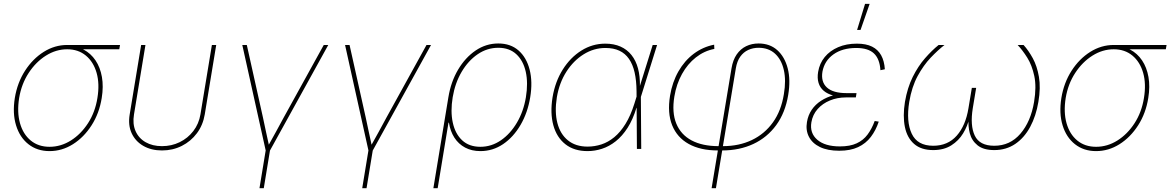

<svg xmlns="http://www.w3.org/2000/svg" viewBox="-20 -775 6090 999"><path d="M237.8 11.2Q173.3 11.2 127.9 -24.7Q82.5 -60.5 63.5 -123Q44.4 -185.5 57.1 -265.1Q70.3 -345.2 110.4 -407.2Q150.4 -469.2 207.5 -505.1Q264.6 -541 329.6 -541H604.5L600.6 -518.6H381.3H329.6Q271.5 -518.6 219 -485.6Q166.5 -452.6 129.2 -395.5Q91.8 -338.4 79.6 -265.1Q67.9 -191.4 84 -134Q100.1 -76.7 139.9 -43.9Q179.7 -11.2 237.8 -11.2Q296.4 -11.2 348.6 -43.9Q400.9 -76.7 438 -134Q475.1 -191.4 486.8 -265.1Q499 -338.4 482.7 -395.8Q466.3 -453.1 426.8 -485.8Q387.2 -518.6 329.6 -518.6L328.6 -537.1Q377 -537.1 414.8 -517.1Q452.6 -497.1 477.1 -460.7Q501.5 -424.3 510.3 -374.5Q519 -324.7 509.3 -265.1Q496.6 -185.5 456.5 -123Q416.5 -60.5 359.6 -24.7Q302.7 11.2 237.8 11.2Z M822.8 7.8Q767.1 7.8 725.8 -15.9Q684.6 -39.6 665 -81.8Q645.5 -124 654.8 -179.7L714.4 -541H736.8L677.2 -179.7Q668.9 -130.4 685.3 -93Q701.7 -55.7 737.5 -35.2Q773.4 -14.6 822.8 -14.6Q872.6 -14.6 914.8 -35.2Q957 -55.7 985.8 -93Q1014.6 -130.4 1022.9 -179.7L1082.5 -541H1105L1045.4 -179.7Q1036.1 -124 1004.6 -81.8Q973.1 -39.6 926 -15.9Q878.9 7.8 822.8 7.8Z M1363.3 11.7 1240.7 -541H1264.2L1348.1 -164.1Q1356.4 -127 1364 -89.4Q1371.6 -51.8 1380.4 -14.6H1374.5Q1396 -51.8 1416 -89.4Q1436 -127 1456.5 -164.1L1664.6 -541H1688L1382.8 11.7ZM1330.1 204.1 1364.3 -3.9H1386.7L1352.5 204.1Z M1897.9 11.7 1775.4 -541H1798.8L1882.8 -164.1Q1891.1 -127 1898.7 -89.4Q1906.2 -51.8 1915 -14.6H1909.2Q1930.7 -51.8 1950.7 -89.4Q1970.7 -127 1991.2 -164.1L2199.2 -541H2222.7L1917.5 11.7ZM1864.7 204.1 1898.9 -3.9H1921.4L1887.2 204.1Z M2234.9 204.1 2313 -269Q2326.2 -349.6 2363.5 -412.6Q2400.9 -475.6 2454.8 -512.2Q2508.8 -548.8 2572.8 -548.8Q2636.7 -548.8 2678.2 -512.2Q2719.7 -475.6 2735.8 -412.4Q2752 -349.1 2738.8 -269Q2725.6 -188.5 2688.5 -125Q2651.4 -61.5 2597.7 -25.1Q2543.9 11.2 2479.5 11.2Q2434.6 11.2 2400.1 -7.1Q2365.7 -25.4 2344.2 -58.8Q2322.8 -92.3 2315.9 -136.7H2313.5L2257.3 204.1ZM2479.5 -11.2Q2537.1 -11.2 2586.2 -44.9Q2635.3 -78.6 2669.7 -137Q2704.1 -195.3 2716.3 -269Q2728.5 -343.3 2715.6 -401.4Q2702.6 -459.5 2666.5 -492.9Q2630.4 -526.4 2572.8 -526.4Q2514.6 -526.4 2465.3 -492.7Q2416 -459 2381.8 -400.9Q2347.7 -342.8 2335.4 -269Q2323.2 -195.3 2335.9 -137Q2348.6 -78.6 2384.8 -44.9Q2420.9 -11.2 2479.5 -11.2Z M3037.1 11.2Q2967.3 11.2 2921.9 -24.4Q2876.5 -60.1 2859.1 -123.3Q2841.8 -186.5 2855 -269Q2868.7 -350.6 2908.2 -413.3Q2947.8 -476.1 3005.1 -512Q3062.5 -547.9 3129.4 -547.9Q3174.3 -547.9 3208.5 -532.7Q3242.7 -517.6 3265.6 -488.8Q3288.6 -460 3299.6 -419.2Q3310.5 -378.4 3309.6 -326.2H3315.4L3314.5 -272.5L3316.4 0H3293.9L3292 -300.3Q3291.5 -356 3282 -397.9Q3272.5 -439.9 3252.7 -468.5Q3232.9 -497.1 3202.6 -511.2Q3172.4 -525.4 3129.9 -525.4Q3069.8 -525.4 3016.8 -492.4Q2963.9 -459.5 2927 -401.9Q2890.1 -344.2 2877.4 -269Q2865.2 -192.9 2880.1 -135Q2895 -77.1 2935.1 -44.7Q2975.1 -12.2 3037.1 -12.2Q3074.2 -12.2 3109.4 -23.7Q3144.5 -35.2 3176.3 -61.3Q3208 -87.4 3234.6 -130.4Q3261.2 -173.3 3280.8 -235.8L3376 -541H3398.9L3314 -269L3297.4 -213.9H3291.5Q3272.9 -152.8 3245.4 -109.9Q3217.8 -66.9 3183.8 -40Q3149.9 -13.2 3112.5 -1Q3075.2 11.2 3037.1 11.2Z M3682.6 204.1 3786.1 -419.4Q3793.5 -463.4 3813.2 -491.9Q3833 -520.5 3862.3 -534.7Q3891.6 -548.8 3926.8 -548.8Q3985.4 -548.8 4024.2 -514.2Q4063 -479.5 4078.6 -419.2Q4094.2 -358.9 4081.1 -280.8Q4065.9 -188.5 4018.8 -124Q3971.7 -59.6 3899.7 -25.9Q3827.6 7.8 3737.3 7.8H3714.8Q3624.5 7.8 3563.7 -25.9Q3502.9 -59.6 3477.3 -123.3Q3451.7 -187 3466.3 -276.9Q3478 -347.7 3510 -403.6Q3542 -459.5 3589.8 -495.4Q3637.7 -531.2 3695.8 -542.5L3696.8 -520.5Q3644 -510.3 3600.8 -476.3Q3557.6 -442.4 3528.6 -390.1Q3499.5 -337.9 3488.8 -272.9Q3475.1 -189.9 3498.8 -132.1Q3522.5 -74.2 3578.6 -44.4Q3634.8 -14.6 3718.8 -14.6H3741.2Q3825.7 -14.6 3892.1 -46.4Q3958.5 -78.1 4001.7 -138.4Q4044.9 -198.7 4058.6 -285.2Q4070.8 -356.9 4058.3 -411.1Q4045.9 -465.3 4012.5 -495.8Q3979 -526.4 3926.8 -526.4Q3897.9 -526.4 3873.3 -515.1Q3848.6 -503.9 3831.8 -480.5Q3814.9 -457 3808.6 -419.4L3705.1 204.1Z M4346.7 9.3Q4286.1 9.3 4246.3 -10Q4206.5 -29.3 4189 -63.2Q4171.4 -97.2 4178.7 -140.1Q4184.6 -175.8 4203.4 -203.6Q4222.2 -231.4 4252 -250.7Q4281.7 -270 4319.1 -280Q4356.4 -290 4398.9 -290H4436.5L4433.1 -268.1H4381.3Q4336.9 -268.1 4298.6 -252.4Q4260.3 -236.8 4234.4 -207.8Q4208.5 -178.7 4201.7 -138.7Q4192.4 -82.5 4232.4 -47.9Q4272.5 -13.2 4350.1 -13.2Q4402.8 -13.2 4437.5 -29.3Q4472.2 -45.4 4494.1 -75Q4516.1 -104.5 4531.2 -145.5L4552.2 -142.1Q4537.1 -96.7 4511 -62.5Q4484.9 -28.3 4444.8 -9.5Q4404.8 9.3 4346.7 9.3ZM4395 -268.6Q4351.1 -268.6 4318.6 -277.1Q4286.1 -285.6 4266.4 -302.2Q4246.6 -318.8 4239 -343.8Q4231.4 -368.7 4236.8 -400.9Q4244.1 -445.3 4271.2 -478.3Q4298.3 -511.2 4341.1 -529.5Q4383.8 -547.9 4438.5 -547.9Q4486.3 -547.9 4517.3 -532.5Q4548.3 -517.1 4564.7 -487.5Q4581.1 -458 4584 -414.6L4561 -409.7Q4557.1 -468.8 4527.1 -497.1Q4497.1 -525.4 4435.1 -525.4Q4363.3 -525.4 4316.7 -492.2Q4270 -459 4259.3 -402.3Q4250.5 -349.1 4282.5 -319.8Q4314.5 -290.5 4384.8 -290.5H4436.5L4433.1 -268.6ZM4439.5 -619.1 4481 -754.9H4504.9L4457.5 -619.1Z M4835.4 5.9Q4772.9 5.9 4736.3 -26.1Q4699.7 -58.1 4688.2 -114.7Q4676.8 -171.4 4688.5 -244.6Q4701.2 -318.8 4729.2 -375Q4757.3 -431.2 4793 -471.9Q4828.6 -512.7 4863.8 -541H4894.5Q4859.9 -514.2 4822.5 -474.9Q4785.2 -435.5 4754.6 -379.4Q4724.1 -323.2 4710.9 -244.6Q4694.3 -142.1 4723.9 -79.3Q4753.4 -16.6 4835.4 -16.6Q4911.6 -16.6 4958 -69.1Q5004.4 -121.6 5019 -211.9L5036.6 -317.9H5059.1L5041.5 -211.9Q5026.9 -121.6 5052 -69.1Q5077.1 -16.6 5153.3 -16.6Q5235.4 -16.6 5289.3 -79.3Q5343.3 -142.1 5360.4 -244.6Q5373.5 -323.2 5361.6 -379.4Q5349.6 -435.5 5325 -474.9Q5300.3 -514.2 5274.9 -541H5305.7Q5331.5 -512.7 5353.8 -471.9Q5376 -431.2 5385.7 -375Q5395.5 -318.8 5382.8 -244.6Q5370.6 -171.4 5340.1 -114.7Q5309.6 -58.1 5262.5 -26.1Q5215.3 5.9 5153.3 5.9Q5097.2 5.9 5066.7 -18.6Q5036.1 -43 5026.1 -81.1Q5016.1 -119.1 5020 -160.6H5023.9Q5014.2 -119.1 4991.2 -81.1Q4968.3 -43 4929.7 -18.6Q4891.1 5.9 4835.4 5.9Z M5683.1 11.2Q5618.7 11.2 5573.2 -24.7Q5527.8 -60.5 5508.8 -123Q5489.7 -185.5 5502.4 -265.1Q5515.6 -345.2 5555.7 -407.2Q5595.7 -469.2 5652.8 -505.1Q5710 -541 5774.9 -541H6049.8L6045.9 -518.6H5826.7H5774.9Q5716.8 -518.6 5664.3 -485.6Q5611.8 -452.6 5574.5 -395.5Q5537.1 -338.4 5524.9 -265.1Q5513.2 -191.4 5529.3 -134Q5545.4 -76.7 5585.2 -43.9Q5625 -11.2 5683.1 -11.2Q5741.7 -11.2 5793.9 -43.9Q5846.2 -76.7 5883.3 -134Q5920.4 -191.4 5932.1 -265.1Q5944.3 -338.4 5928 -395.8Q5911.6 -453.1 5872.1 -485.8Q5832.5 -518.6 5774.9 -518.6L5773.9 -537.1Q5822.3 -537.1 5860.1 -517.1Q5897.9 -497.1 5922.4 -460.7Q5946.8 -424.3 5955.6 -374.5Q5964.4 -324.7 5954.6 -265.1Q5941.9 -185.5 5901.9 -123Q5861.8 -60.5 5804.9 -24.7Q5748 11.2 5683.1 11.2Z"/></svg>

Font: Inter 17pt Thin
Style: Italic
Weight: 250
Italic angle: -9.3988°
Version: Version 4.001;git-66647c0bb